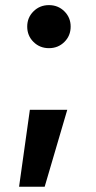

<svg xmlns="http://www.w3.org/2000/svg" viewBox="-20 -538 372 747"><path d="M54.2 188.5 96.2 -110.8H241.7L153.8 188.5ZM170.4 -350.6Q134.8 -350.6 110.4 -374.8Q85.9 -398.9 85.9 -434.6Q85.9 -469.7 110.4 -493.9Q134.8 -518.1 170.4 -518.1Q206.1 -518.1 230.5 -493.9Q254.9 -469.7 254.9 -434.6Q254.9 -398.9 230.5 -374.8Q206.1 -350.6 170.4 -350.6Z"/></svg>

Font: Inter 16pt
Style: Bold
Weight: 700
Version: Version 4.001;git-66647c0bb